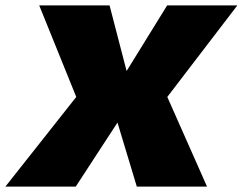

<svg xmlns="http://www.w3.org/2000/svg" viewBox="-68 -695 904 715"><path d="M-48 0H214L369.5 -238.5L441.5 0H703L555 -334L816 -675H554.5L403.5 -430.5L340 -675H78L216 -334Z"/></svg>

Font: Anybody Black
Style: Italic
Weight: 900
Italic angle: -10°
Designer: Tyler Finck
Foundry: Etcetera Type Company
Version: Version 1.113;gftools[0.9.25]